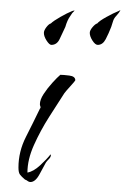

<svg xmlns="http://www.w3.org/2000/svg" viewBox="-20 -355 261 385"><path d="M41 10Q38 10 35.5 8Q33 6 30 5Q23 -1 20 -5Q17 -9 17 -19Q17 -51 32 -80.5Q47 -110 60 -137Q62 -139 61 -141.5Q60 -144 60 -146Q60 -155 67.5 -166.5Q75 -178 85 -189Q95 -200 101 -205Q107 -205 119 -203.5Q131 -202 131 -194Q131 -193 121 -182Q111 -171 109 -168Q96 -148 78.5 -120.5Q61 -93 48 -64Q35 -35 35 -9Q47 -11 60.5 -23.5Q74 -36 81 -45H82V-44Q82 -40 78 -36Q74 -32 72 -29Q68 -22 59.5 -6Q51 10 41 10ZM176 -265Q171 -265 165.5 -273.5Q160 -282 160 -289Q160 -294 165.5 -300.5Q171 -307 175 -308Q179 -313 193.5 -321Q208 -329 218 -333Q220 -334 221 -334.5Q222 -335 220 -332L218 -329L213 -323Q209 -319 207 -313.5Q205 -308 203 -301Q198 -288 192 -276.5Q186 -265 176 -265ZM83 -265Q79 -265 73.5 -273.5Q68 -282 68 -289Q68 -294 73 -300.5Q78 -307 82 -308Q87 -313 101 -321Q115 -329 125 -333Q128 -334 129 -334Q130 -334 128 -332L125 -329L121 -323Q118 -319 115.5 -313.5Q113 -308 111 -301Q105 -288 99.5 -276.5Q94 -265 83 -265Z"/></svg>

Font: Qwitcher Grypen
Style: Regular
Weight: 400
Designer: Robert E. Leuschke
Foundry: Robert E. Leuschke
Version: Version 1.100; ttfautohint (v1.8.3)